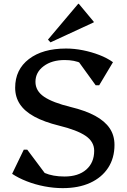

<svg xmlns="http://www.w3.org/2000/svg" viewBox="-20 -957 655 993"><path d="M304.3 16Q257.9 16 209.6 6.7Q161.2 -2.6 118 -19.6Q74.8 -36.5 42.7 -58L103 -182.9H121L241.9 -21.3H146V-116.8Q167.5 -81.2 210.6 -62.6Q253.6 -44.1 313.5 -44.1Q385.1 -44.1 426.1 -79.9Q467.1 -115.8 467.1 -177.2Q467.1 -224.3 422.6 -254.5Q378.1 -284.6 284.8 -307.4Q209.1 -326.1 158.6 -353.3Q108 -380.6 83.2 -417.9Q58.4 -455.1 58.4 -503.4Q58.4 -597 129.4 -651.5Q200.5 -706 321.7 -706Q364.5 -706 408.9 -697.1Q453.4 -688.2 494.1 -672.5Q534.8 -656.8 564.3 -635.3L492.9 -515.9H474.9L363.2 -670.4H466.7L461 -574.8Q438.4 -611.6 402.3 -629Q366.2 -646.5 314.3 -646.5Q248.1 -646.5 205.8 -614.8Q163.4 -583.2 163.4 -533.8Q163.4 -486.9 207.9 -456.6Q252.4 -426.4 345.7 -403.6Q422.3 -385.1 472.4 -357.8Q522.5 -330.4 547.3 -293.6Q572.1 -256.9 572.1 -207.6Q572.1 -139.5 539.3 -89.2Q506.5 -38.9 446.5 -11.4Q386.4 16 304.3 16ZM241.1 -737.9 228.1 -752.1 384.5 -937.4H387.6L464.9 -844.5V-841.4Z"/></svg>

Font: Platypi Light
Style: Regular
Weight: 300
Designer: David Sargent
Foundry: Bolt Cutter Type
Version: Version 1.200